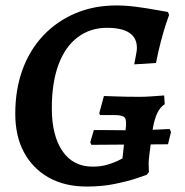

<svg xmlns="http://www.w3.org/2000/svg" viewBox="-20 -672 680 704"><path d="M298 12Q218 12 159.5 -20.5Q101 -53 68.5 -112.5Q36 -172 36 -255Q36 -344 62.5 -416.5Q89 -489 138.5 -541.5Q188 -594 256 -623Q324 -652 407 -652Q442 -652 480 -647Q518 -642 550 -636Q582 -630 596 -628L600 -617Q597 -610 588.5 -584Q580 -558 570 -520.5Q560 -483 552 -441L472 -436Q473 -440 475 -451Q477 -462 479.5 -475Q482 -488 482 -496Q482 -570 372 -570Q311 -570 265 -535.5Q219 -501 194.5 -435Q170 -369 170 -275Q170 -175 209 -118Q248 -61 320 -61Q350 -61 373.5 -68Q397 -75 412 -82.5Q427 -90 429 -91L441 -200Q445 -231 437.5 -240.5Q430 -250 402 -250Q393 -250 380 -250Q367 -250 357.5 -250Q348 -250 347 -250L344 -257L361 -320Q368 -320 389 -319Q410 -318 438 -317.5Q466 -317 491 -317Q512 -317 533 -318.5Q554 -320 568 -321Q582 -322 582 -322L584 -290Q567 -279 557 -258Q547 -237 541 -205Q538 -185 534.5 -158Q531 -131 528 -107.5Q525 -84 525 -74Q525 -66 525.5 -54.5Q526 -43 526 -41L518 -31Q510 -28 478.5 -17.5Q447 -7 400.5 2.5Q354 12 298 12ZM315 -141 311 -150 324 -195Q346 -195 373 -195Q400 -195 426 -194.5Q452 -194 469 -194Q491 -194 528.5 -195.5Q566 -197 602 -199L607 -188L596 -143L453 -142Q426 -142 385.5 -141.5Q345 -141 315 -141Z"/></svg>

Font: Alegreya SemiBold
Style: Italic
Weight: 600
Italic angle: -7°
Designer: Juan Pablo del Peral
Foundry: Huerta Tipografica
Version: Version 2.009